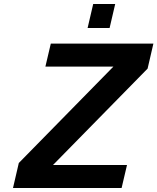

<svg xmlns="http://www.w3.org/2000/svg" viewBox="-20 -940 787 960"><path d="M45 0 74 -125 547 -607H207L234 -722H747L718 -597L245 -115H615L588 0ZM418 -800 446 -920H556L528 -800Z"/></svg>

Font: Perun
Style: Bold Italic
Weight: 700
Italic angle: -12°
Foundry: Copyright (c) Stefan Peev, Context Ltd, 2016
Version: Version 1.027